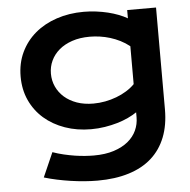

<svg xmlns="http://www.w3.org/2000/svg" viewBox="-57 -642 947 958"><g transform="rotate(-5 416.5 -163.5)"><path d="M180.7 97.7Q208 107.4 236.3 114Q264.6 120.6 291.3 124.8Q317.9 128.9 342.3 130.6Q366.7 132.3 385.7 132.3Q443.4 132.3 486.1 118.4Q528.8 104.5 557.4 81.1Q585.9 57.6 600.1 26.6Q614.3 -4.4 614.3 -39.1V-64Q595.7 -51.3 570.8 -39.6Q545.9 -27.8 516.1 -19Q486.3 -10.3 452.9 -4.9Q419.4 0.5 383.8 0.5Q313 0.5 252.9 -20.8Q192.9 -42 148.9 -80.3Q105 -118.7 80.3 -172.4Q55.7 -226.1 55.7 -291.5Q55.7 -358.4 81.5 -412.8Q107.4 -467.3 153.1 -505.9Q198.7 -544.4 261.2 -565.4Q323.7 -586.4 397 -586.4Q428.2 -586.4 459 -582.5Q489.7 -578.6 517.8 -571.8Q545.9 -564.9 570.6 -555.4Q595.2 -545.9 614.3 -534.7V-576.2H758.8V-65.9Q758.8 12.7 734.9 73.2Q710.9 133.8 664.8 175Q618.7 216.3 550.3 237.5Q481.9 258.8 393.6 258.8Q361.8 258.8 327.6 256.1Q293.5 253.4 259 248.3Q224.6 243.2 191.2 236.1Q157.7 229 127 219.7ZM207.5 -293Q207.5 -258.3 221.4 -227.8Q235.4 -197.3 261.2 -174.6Q287.1 -151.9 323.7 -138.9Q360.4 -126 406.2 -126Q436 -126 465.6 -131.6Q495.1 -137.2 522.2 -147.5Q549.3 -157.7 573 -172.4Q596.7 -187 614.3 -205.1V-395Q592.3 -412.6 567.9 -424.8Q543.5 -437 518.1 -444.8Q492.7 -452.6 466.8 -456.3Q440.9 -460 416.5 -460Q366.7 -460 327.9 -446.8Q289.1 -433.6 262.5 -410.9Q235.8 -388.2 221.7 -357.9Q207.5 -327.6 207.5 -293Z"/></g></svg>

Font: Krona One
Style: Regular
Weight: 400
Version: Version 1.003